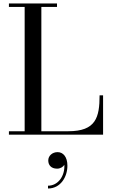

<svg xmlns="http://www.w3.org/2000/svg" viewBox="-20 -770 644 1098"><path d="M569.5 0V-225H549.5C549.5 -98 528 -19.5 371 -19.5H216.5V-730.5H306V-750H31V-730.5H121V-19.5H31V0ZM256 147.5C256 173.5 272 194.5 306.5 194.5C326 194.5 341 184 348 172.5C351.5 237 312 292 254.5 292V308C326.5 308 365.5 241.5 365.5 177.5C365.5 127 341 100 309.5 100C279 100 256 121 256 147.5Z"/></svg>

Font: Bodoni* 11
Style: Regular
Weight: 400
Version: Version 2.3